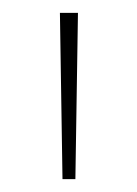

<svg xmlns="http://www.w3.org/2000/svg" viewBox="-20 -734 212 298"><path d="M101 -714H73L77 -456H97Z"/></svg>

Font: Noto Sans Canadian Aboriginal Thin
Style: Regular
Weight: 100
Designer: Monotype Design Team, Typotheque's Kevin King
Foundry: Monotype Imaging Inc.
Version: Version 2.004